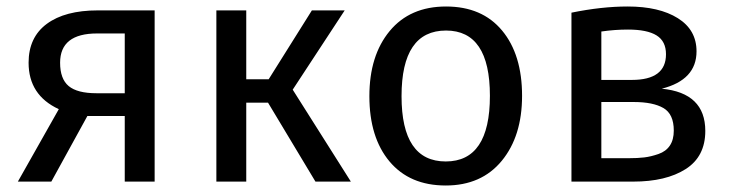

<svg xmlns="http://www.w3.org/2000/svg" viewBox="-20 -559 2248 591"><path d="M281 -527H456V0H364V-202H249L138 0H35L161 -223Q68 -266 68 -366Q68 -444 124 -485.5Q180 -527 281 -527ZM277 -272H364V-456H279Q165 -456 165 -366Q165 -316 191.5 -294Q218 -272 277 -272Z M1041 -527 881 -283 1060 0H951L805 -243H738V0H646V-527H738V-315H807L940 -527Z M1587 -264Q1587 -140 1524.5 -64Q1462 12 1352 12Q1241 12 1179 -62Q1117 -136 1117 -263Q1117 -388 1179.5 -463.5Q1242 -539 1353 -539Q1464 -539 1525.5 -465Q1587 -391 1587 -264ZM1353 -465Q1216 -465 1216 -263Q1216 -62 1352 -62Q1488 -62 1488 -264Q1488 -465 1353 -465Z M2017 -286Q2151 -273 2151 -156Q2151 -77 2090.5 -38.5Q2030 0 1929 0H1739V-520Q1832 -539 1912 -539Q2009 -539 2066.5 -503Q2124 -467 2124 -401Q2124 -313 2017 -286ZM1913 -468Q1872 -468 1831 -462V-313H1925Q2030 -313 2030 -392Q2030 -432 2001 -450Q1972 -468 1913 -468ZM1914 -72Q1943 -72 1963.5 -74.5Q1984 -77 2007 -85Q2030 -93 2042 -111Q2054 -129 2054 -157Q2054 -208 2022 -226.5Q1990 -245 1931 -245H1831V-72Z"/></svg>

Font: Fira Sans
Style: Regular
Weight: 400
Designer: Carrois Corporate & Edenspiekermann AG
Foundry: Carrois Corporate GbR & Edenspiekermann AG
Version: Version 4.106;PS 004.106;hotconv 1.0.70;makeotf.lib2.5.58329